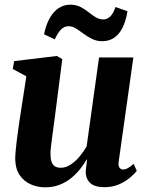

<svg xmlns="http://www.w3.org/2000/svg" viewBox="-20 -789 630 820"><path d="M172.5 11Q140 11 111.2 -1.8Q82.5 -14.5 64.2 -40.8Q46 -67 45 -108.5Q45 -125 47 -146Q49 -167 51.8 -190.2Q54.5 -213.5 58 -237Q61.5 -260.5 64.5 -281.5L92.5 -463L34.5 -494.5L40.5 -528L223 -550L246 -536.5L214 -287Q211 -266 208 -243.2Q205 -220.5 202.2 -199.2Q199.5 -178 197.5 -161Q195.5 -144 195.5 -133.5Q195.5 -112 200 -98.5Q204.5 -85 214.2 -78.8Q224 -72.5 239.5 -72.5Q261 -72.5 281.5 -86Q302 -99.5 319.5 -120.2Q337 -141 350 -163.5L403 -543.5H549.5L487 -99.5Q484.5 -81.5 490.2 -73.2Q496 -65 505.5 -65Q514.5 -65 524.8 -70.2Q535 -75.5 551 -89L564 -59.5Q555.5 -47.5 536.2 -31Q517 -14.5 489 -2Q461 10.5 426.5 10.5Q387.5 10.5 368.2 -5Q349 -20.5 346.5 -46.5Q346 -50.5 346.2 -57.2Q346.5 -64 347.5 -72.5Q348.5 -81 349.8 -90.2Q351 -99.5 352 -107L350.5 -108Q337.5 -86 320.5 -65Q303.5 -44 281.8 -26.8Q260 -9.5 232.8 0.8Q205.5 11 172.5 11ZM168 -642.5Q176.5 -683.5 192.5 -711.8Q208.5 -740 230.8 -754.5Q253 -769 279.5 -769Q304 -769 322.8 -759.8Q341.5 -750.5 357.2 -737.8Q373 -725 388.5 -715.5Q404 -706 422 -706Q436 -706 449.2 -717.2Q462.5 -728.5 473.5 -759L524.5 -741Q517.5 -698.5 503 -670Q488.5 -641.5 466.8 -627.2Q445 -613 416 -613Q393 -613 373.2 -622.8Q353.5 -632.5 336.5 -645.2Q319.5 -658 304 -667.5Q288.5 -677 272.5 -677Q254.5 -677 241 -663.5Q227.5 -650 214 -621Z"/></svg>

Font: Merriweather 60pt ExtraBold
Style: Italic
Weight: 800
Italic angle: -7.8°
Version: Version 2.101